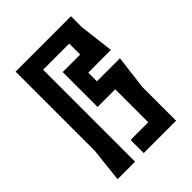

<svg xmlns="http://www.w3.org/2000/svg" viewBox="-195 -769 868 868"><g transform="rotate(-45 239.0 -335.0)"><path d="M60 -670V-164L42 0H154V-588H321V-518H209V-295H322V-84H209V0H416V-214L436 -379H289V-434L434 -435L414 -599V-670Z"/></g></svg>

Font: BackOut Medium
Style: Regular
Weight: 500
Designer: Frank Adebiaye
Foundry: Velvetyne Type Foundry
Version: Version 2.000;hotconv 1.0.109;makeotfexe 2.5.65596